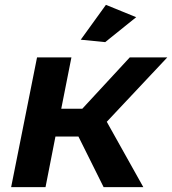

<svg xmlns="http://www.w3.org/2000/svg" viewBox="-20 -773 711 793"><path d="M414.5 -599 313.5 -609 417.5 -753 542.5 -702ZM133 -536H275L233 -324H320L516 -536H671L421 -270L572 0H408L304 -209H209L168 0H26Z"/></svg>

Font: Argentum Sans Medium
Style: Italic
Weight: 500
Italic angle: -11°
Designer: Julieta Ulanovsky (font), Cristiano Sobral (main changes and remaster)
Foundry: Julieta Ulanovsky (font), Cristiano Sobral (main changes and remaster)
Version: Version 2.007;June 15, 2022;FontCreator 14.0.0.2814 64-bit; 